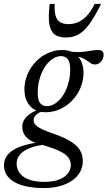

<svg xmlns="http://www.w3.org/2000/svg" viewBox="-73 -690 546 975"><path d="M409 -362.5Q398.5 -362.5 390.8 -367Q383 -371.5 374.5 -378Q366 -384.5 354.5 -391Q343 -397.5 325.8 -402Q308.5 -406.5 282.5 -406.5L271 -430Q309.5 -424 336.8 -426Q364 -428 385.2 -432Q406.5 -436 427 -436Q440 -436 446.5 -430Q453 -424 453 -412Q453 -400.5 449.2 -391.5Q445.5 -382.5 439.2 -376Q433 -369.5 425.2 -366Q417.5 -362.5 409 -362.5ZM165 -151Q182.5 -151 199.5 -160Q216.5 -169 231.8 -185.8Q247 -202.5 258.5 -225.8Q270 -249 276.8 -277.5Q283.5 -306 283.5 -339Q283.5 -374 271.2 -389.5Q259 -405 237 -405Q219.5 -405 202.5 -396Q185.5 -387 170.2 -370.2Q155 -353.5 143.5 -330.2Q132 -307 125.2 -278.5Q118.5 -250 118.5 -217Q118.5 -182 130.8 -166.5Q143 -151 165 -151ZM243 -436Q277.5 -436 301.5 -421.5Q325.5 -407 338.2 -381.2Q351 -355.5 351 -320.5Q351 -280.5 335.8 -244.2Q320.5 -208 293.8 -180Q267 -152 232.5 -136Q198 -120 159 -120Q124.5 -120 100.5 -134.5Q76.5 -149 63.8 -175Q51 -201 51 -235.5Q51 -275.5 66.2 -311.8Q81.5 -348 108.2 -376Q135 -404 169.5 -420Q204 -436 243 -436ZM151 265Q103.5 265 65.8 257.5Q28 250 1.5 235.2Q-25 220.5 -39 198.8Q-53 177 -53 149Q-53 117 -32 93.5Q-11 70 30.2 54.5Q71.5 39 133 31.5H175.5V43.5Q138.5 45 108.2 52.5Q78 60 56.2 72.5Q34.5 85 23 102.2Q11.5 119.5 11.5 140.5Q11.5 169 27.5 189.8Q43.5 210.5 74.8 222Q106 233.5 151.5 233.5Q198 233.5 227.8 221.5Q257.5 209.5 272 190.2Q286.5 171 286.5 149.5Q286.5 129 276.5 113.5Q266.5 98 246.2 86Q226 74 195.8 63.2Q165.5 52.5 125.5 41Q90.5 31 72 16.5Q53.5 2 46.8 -14.2Q40 -30.5 40 -46.5Q40 -67 51.8 -84.5Q63.5 -102 86 -116Q108.5 -130 139.5 -139L161.5 -128.5Q130 -123.5 113.8 -110Q97.5 -96.5 97.5 -80.5Q97.5 -72.5 101.2 -64.8Q105 -57 115 -49Q125 -41 144 -32.2Q163 -23.5 193 -13Q253 7.5 286.8 28.8Q320.5 50 334 74Q347.5 98 347.5 128.5Q347.5 158 333.8 183Q320 208 294.2 226.2Q268.5 244.5 232.2 254.8Q196 265 151 265ZM275 -567.5Q300.5 -567.5 323.8 -577.5Q347 -587.5 368.2 -610Q389.5 -632.5 407.5 -670H440Q408.5 -605.5 381.2 -568.2Q354 -531 325.8 -515.2Q297.5 -499.5 261 -499.5Q225 -499.5 204.2 -515.2Q183.5 -531 177.5 -568.2Q171.5 -605.5 179.5 -670H205Q202.5 -631 209.8 -608.5Q217 -586 233.5 -576.8Q250 -567.5 275 -567.5Z"/></svg>

Font: Newsreader 18pt
Style: Italic
Weight: 400
Italic angle: -17°
Version: Version 1.003